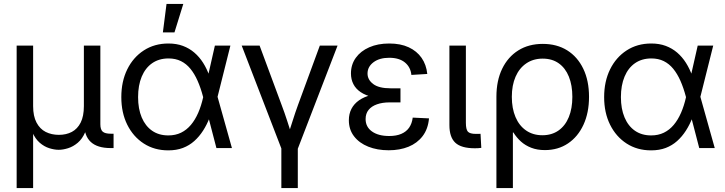

<svg xmlns="http://www.w3.org/2000/svg" viewBox="-20 -755 3697 979"><path d="M64.9 204.1V-522.5H148.9V-213.9Q148.9 -162.6 166.3 -129.9Q183.6 -97.2 213.1 -82.3Q242.7 -67.4 280.3 -67.4Q317.9 -67.4 346.4 -82.5Q375 -97.7 391.4 -130.1Q407.7 -162.6 407.7 -213.9V-522.5H491.7V-121.6Q491.7 -94.2 503.7 -83.7Q515.6 -73.2 545.4 -73.2H559.1V0H544.4Q476.6 0 443.1 -31Q409.7 -62 409.7 -121.6V-170.9H429.7Q429.7 -116.7 414.8 -81.8Q399.9 -46.9 376.5 -27.1Q353 -7.3 327.1 0.7Q301.3 8.8 279.3 8.8Q257.3 8.8 231.4 0.7Q205.6 -7.3 182.6 -27.1Q159.7 -46.9 144.5 -81.8Q129.4 -116.7 129.4 -170.9H148.9V204.1Z M837.9 11.7Q767.1 11.7 713.1 -23.2Q659.2 -58.1 628.9 -119.1Q598.6 -180.2 598.6 -259.8Q598.6 -339.8 628.9 -401.4Q659.2 -462.9 713.4 -498Q767.6 -533.2 838.9 -533.2Q879.9 -533.2 912.6 -521Q945.3 -508.8 970.9 -486.8Q996.6 -464.8 1015.9 -434.3Q1035.2 -403.8 1048.3 -366.2H1078.6L1088.9 -262.7L1162.6 0H1083.5L1015.1 -262.7Q1003.4 -307.1 987.5 -343Q971.7 -378.9 950.9 -404.3Q930.2 -429.7 902.6 -443.4Q875 -457 839.4 -457Q791 -457 756.1 -432.9Q721.2 -408.7 702.6 -364.3Q684.1 -319.8 684.1 -259.8Q684.1 -200.2 702.6 -156.2Q721.2 -112.3 755.6 -88.4Q790 -64.5 838.4 -64.5Q874.5 -64.5 903.1 -78.4Q931.6 -92.3 953.4 -118.2Q975.1 -144 990.7 -179.9Q1006.3 -215.8 1016.1 -259.8L1075.7 -522.5H1154.8L1088.9 -259.8L1078.6 -156.2H1049.3Q1035.2 -119.6 1015.6 -89.1Q996.1 -58.6 970.7 -35.9Q945.3 -13.2 912.6 -0.7Q879.9 11.7 837.9 11.7ZM810.5 -589.8 829.1 -734.9H914.6L869.6 -589.8Z M1417 8.3 1212.4 -522.5H1303.7L1416 -219.7Q1431.2 -179.7 1444.1 -139.6Q1457 -99.6 1469.7 -60.1H1446.8Q1460 -99.6 1472.4 -139.6Q1484.9 -179.7 1499.5 -219.7L1610.8 -522.5H1701.2L1496.6 8.3ZM1414.6 204.1V-3.9H1498.5V204.1Z M1961.9 11.2Q1903.8 11.2 1857.9 -7.1Q1812 -25.4 1785.4 -59.8Q1758.8 -94.2 1758.8 -142.1Q1758.8 -174.3 1772 -200Q1785.2 -225.6 1811 -243.7Q1836.9 -261.7 1875 -271.2Q1913.1 -280.8 1963.4 -280.8H2022V-232.9H1965.8Q1929.7 -232.9 1902.1 -223.1Q1874.5 -213.4 1859.4 -194.6Q1844.2 -175.8 1844.2 -147.9Q1844.2 -107.9 1876.7 -84.7Q1909.2 -61.5 1964.4 -61.5Q2001 -61.5 2026.4 -72.5Q2051.8 -83.5 2066.2 -104.2Q2080.6 -125 2084.5 -155.3L2167.5 -151.4Q2162.6 -97.2 2135 -61Q2107.4 -24.9 2063 -6.8Q2018.6 11.2 1961.9 11.2ZM1969.2 -250.5Q1919.4 -250.5 1881.6 -259.5Q1843.8 -268.6 1819.1 -285.2Q1794.4 -301.8 1782 -325.9Q1769.5 -350.1 1769.5 -380.4Q1769.5 -425.8 1794.2 -460.2Q1818.8 -494.6 1862.8 -513.9Q1906.7 -533.2 1964.8 -533.2Q2022.5 -533.2 2064 -513.9Q2105.5 -494.6 2129.6 -460Q2153.8 -425.3 2158.7 -377.9L2077.6 -373Q2073.7 -412.6 2044.7 -436.5Q2015.6 -460.4 1964.8 -460.4Q1914.6 -460.4 1884.3 -437.5Q1854 -414.6 1854 -379.9Q1854 -348.6 1882.8 -326.7Q1911.6 -304.7 1971.7 -304.7H2022V-250.5Z M2401.4 1Q2332 1 2301.8 -27.1Q2271.5 -55.2 2271.5 -117.2V-522.5H2355.5V-128.9Q2355.5 -95.2 2365.7 -83.7Q2376 -72.3 2406.7 -72.3Q2413.1 -72.3 2419.4 -72.3Q2425.8 -72.3 2430.2 -72.8L2434.1 -1Q2426.8 0 2418.2 0.5Q2409.7 1 2401.4 1Z M2511.2 204.1V-261.7Q2511.2 -343.8 2540.5 -404.3Q2569.8 -464.8 2622.8 -498Q2675.8 -531.2 2747.6 -531.2Q2819.3 -531.2 2872.1 -498.3Q2924.8 -465.3 2954.1 -404.5Q2983.4 -343.8 2983.4 -261.2Q2983.4 -180.2 2955.1 -118.9Q2926.8 -57.6 2876.2 -23.7Q2825.7 10.3 2758.3 10.3Q2719.2 10.3 2689 -1.5Q2658.7 -13.2 2636.2 -33.4Q2613.8 -53.7 2597.7 -79.6H2595.2V204.1ZM2745.6 -65.4Q2793.5 -65.4 2827.9 -89.6Q2862.3 -113.8 2880.4 -158Q2898.4 -202.1 2898.4 -261.2Q2898.4 -320.3 2880.6 -364.3Q2862.8 -408.2 2829.1 -432.1Q2795.4 -456.1 2747.1 -456.1Q2699.2 -456.1 2663.6 -431.9Q2627.9 -407.7 2608.9 -364Q2589.8 -320.3 2589.8 -261.2Q2589.8 -202.1 2608.6 -158Q2627.4 -113.8 2662.6 -89.6Q2697.8 -65.4 2745.6 -65.4Z M3299.8 11.7Q3229 11.7 3175 -23.2Q3121.1 -58.1 3090.8 -119.1Q3060.5 -180.2 3060.5 -259.8Q3060.5 -339.8 3090.8 -401.4Q3121.1 -462.9 3175.3 -498Q3229.5 -533.2 3300.8 -533.2Q3341.8 -533.2 3374.5 -521Q3407.2 -508.8 3432.9 -486.8Q3458.5 -464.8 3477.8 -434.3Q3497.1 -403.8 3510.3 -366.2H3540.5L3550.8 -262.7L3624.5 0H3545.4L3477.1 -262.7Q3465.3 -307.1 3449.5 -343Q3433.6 -378.9 3412.8 -404.3Q3392.1 -429.7 3364.5 -443.4Q3336.9 -457 3301.3 -457Q3252.9 -457 3218 -432.9Q3183.1 -408.7 3164.6 -364.3Q3146 -319.8 3146 -259.8Q3146 -200.2 3164.6 -156.2Q3183.1 -112.3 3217.5 -88.4Q3252 -64.5 3300.3 -64.5Q3336.4 -64.5 3365 -78.4Q3393.6 -92.3 3415.3 -118.2Q3437 -144 3452.6 -179.9Q3468.3 -215.8 3478 -259.8L3537.6 -522.5H3616.7L3550.8 -259.8L3540.5 -156.2H3511.2Q3497.1 -119.6 3477.5 -89.1Q3458 -58.6 3432.6 -35.9Q3407.2 -13.2 3374.5 -0.7Q3341.8 11.7 3299.8 11.7Z"/></svg>

Font: Inter 28pt
Style: Regular
Weight: 400
Designer: Rasmus Andersson
Foundry: rsms
Version: Version 4.001;git-66647c0bb